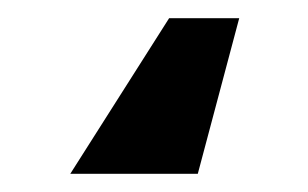

<svg xmlns="http://www.w3.org/2000/svg" viewBox="-20 26 335 209"><path d="M240.4 45.8H164.1L56.5 215.2H195.3Z"/></svg>

Font: Inter-Hewn
Style: Bold
Weight: 700
Designer: Rasmus Andersson
Foundry: rsms
Version: Version 3.012;git-f93a4a705